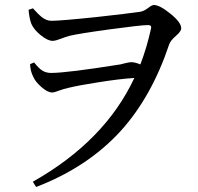

<svg xmlns="http://www.w3.org/2000/svg" viewBox="-20 -715 791 766"><path d="M124 31 111 10Q398 -152 516 -404Q454 -400 368 -386Q297 -375 255 -365Q236 -361 214 -353Q197 -346 188 -346Q170 -346 145 -368Q121 -389 113 -408Q101 -431 100 -459L116 -466Q135 -442 148 -434Q163 -424 184 -424Q246 -424 460 -458Q468 -460 480 -463Q497 -467 504 -467Q518 -467 540 -458Q566 -526 582 -599Q587 -615 571 -615Q543 -615 418.5 -598Q294 -581 257 -572Q242 -568 221.5 -560Q201 -552 190 -552Q170 -552 142 -575Q115 -597 105 -620Q97 -641 94 -676L112 -682L113 -680Q134 -657 145 -648Q165 -632 185 -632Q222 -632 365 -647Q492 -661 539 -668Q554 -670 572 -684Q586 -695 594 -695Q617 -695 659 -661Q703 -626 703 -602Q703 -590 682 -572Q660 -553 655 -538Q585 -329 462 -193Q330 -48 124 31Z"/></svg>

Font: GenRyuMin TW M
Style: Regular
Weight: 500
Version: Version 1.501;PS 1;hotconv 16.6.51;makeotf.lib2.5.65220